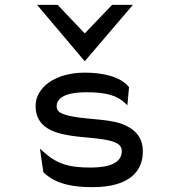

<svg xmlns="http://www.w3.org/2000/svg" viewBox="-20 -762 736 793"><path d="M330 -509 529 -742H443L330 -624L218 -742H133ZM161 -49C212 0 285 11 362 11C517 11 570 -57 570 -136C570 -201 531 -232 484 -250C419 -274 317 -267 250 -288C229 -295 214 -302 214 -323C214 -365 267 -381 336 -381C421 -381 465 -367 499 -334L506 -327L513 -402L512 -403C477 -447 401 -462 330 -462C206 -462 127 -399 127 -325C127 -241 193 -215 264 -203C321 -193 395 -193 444 -178C466 -171 483 -161 483 -138C483 -89 431 -70 355 -70C262 -70 214 -85 155 -139L145 -148L159 -51Z"/></svg>

Font: Charger Monospace
Style: Regular
Weight: 400
Designer: Jasper
Foundry: Cannot Into Space Fonts
Version: Version 0.980